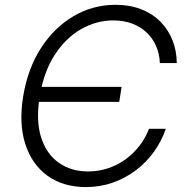

<svg xmlns="http://www.w3.org/2000/svg" viewBox="-20 -757 763 787"><path d="M332 9.8Q239.3 9.8 175 -36.4Q110.8 -82.5 83.7 -166.5Q56.6 -250.5 75.2 -363.3Q94.2 -477.1 148.4 -560.8Q202.6 -644.5 281.7 -690.9Q360.8 -737.3 453.6 -737.3Q512.2 -737.3 558.3 -719.2Q604.5 -701.2 637 -668.7Q669.4 -636.2 686.8 -592.8Q704.1 -549.3 704.6 -498.5H635.3Q633.8 -536.1 619.9 -568.1Q606 -600.1 581.3 -623.5Q556.6 -647 522 -660.2Q487.3 -673.3 444.3 -673.3Q375 -673.3 312.3 -637.5Q249.5 -601.6 204.6 -532.5Q159.7 -463.4 143.1 -363.8Q126.5 -264.2 148.2 -195.1Q169.9 -126 220.7 -90.1Q271.5 -54.2 340.8 -54.2Q384.3 -54.2 423.3 -67.4Q462.4 -80.6 494.9 -104.2Q527.3 -127.9 552 -159.9Q576.7 -191.9 590.8 -229H659.7Q642.6 -179.2 611.6 -135.7Q580.6 -92.3 537.6 -59.6Q494.6 -26.9 442.6 -8.5Q390.6 9.8 332 9.8ZM114.7 -339.4 124.5 -400.9H478.5L468.8 -339.4Z"/></svg>

Font: Inter 17pt Light
Style: Italic
Weight: 300
Italic angle: -9.3988°
Version: Version 4.001;git-66647c0bb